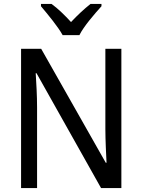

<svg xmlns="http://www.w3.org/2000/svg" viewBox="-20 -964 730 984"><path d="M301 -784H387C409 -829 465 -893 500 -932V-944H444C409 -916 379 -888 344 -851C312 -886 276 -921 244 -944H190V-932C225 -890 277 -828 301 -784ZM602 0V-714H520V-302C520 -247 524 -172 526 -130H522L191 -714H88V0H170V-413C170 -475 166 -539 163 -589H167L498 0Z"/></svg>

Font: Noto Sans Gurmukhi SemiCondensed
Style: Regular
Weight: 400
Width: 4
Designer: Jelle Bosma - Monotype Design Team
Foundry: Monotype Imaging Inc.
Version: Version 2.004